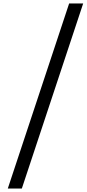

<svg xmlns="http://www.w3.org/2000/svg" viewBox="-20 -876 500 1108"><path d="M25 212H106L460 -856H379Z"/></svg>

Font: TPK Tissa Web Medium
Style: Regular
Weight: 500
Designer: Jacques Le Bailly, Suppakit Chalermlarp | Katatrad Co.,Ltd.
Foundry: Jacques Le Bailly, Cadson Demak Co.,Ltd.
Version: Version 5.000;Glyphs 3.1.2 (3151)